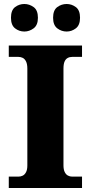

<svg xmlns="http://www.w3.org/2000/svg" viewBox="-20 -942 455 962"><path d="M24 0V-57H72Q84 -57 94 -62Q104 -67 110.5 -79.5Q117 -92 117 -113V-598Q117 -621 110.5 -634Q104 -647 94 -652Q84 -657 72 -657H24V-714H391V-657H342Q329 -657 319 -651.5Q309 -646 303.5 -633.5Q298 -621 298 -598V-114Q298 -93 304 -80.5Q310 -68 320 -62.5Q330 -57 342 -57H391V0ZM314 -784Q288 -784 267 -800Q246 -816 246 -853Q246 -891 267 -906.5Q288 -922 314 -922Q339 -922 360 -906.5Q381 -891 381 -853Q381 -816 360 -800Q339 -784 314 -784ZM102 -784Q76 -784 55.5 -800Q35 -816 35 -853Q35 -891 55.5 -906.5Q76 -922 102 -922Q127 -922 148.5 -906.5Q170 -891 170 -853Q170 -816 148.5 -800Q127 -784 102 -784Z"/></svg>

Font: Noto Serif Armenian ExtraBold
Style: Regular
Weight: 800
Version: Version 2.007